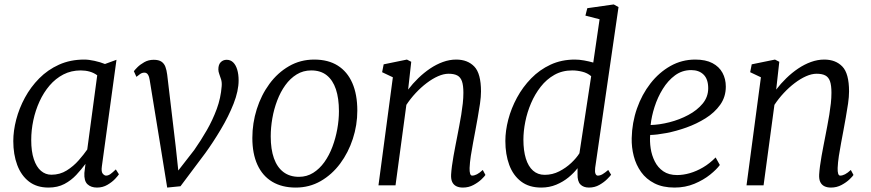

<svg xmlns="http://www.w3.org/2000/svg" viewBox="-20 -837 3934 867"><path d="M440 -86Q436.5 -61.5 444 -52.8Q451.5 -44 459 -44Q469 -44 479 -51.2Q489 -58.5 503 -72L517 -50Q513.5 -44 500 -29.5Q486.5 -15 465.2 -2.5Q444 10 418 10Q391 10 375 -5Q359 -20 361 -56L366 -97Q347.5 -72 324.5 -47.2Q301.5 -22.5 270.8 -6.2Q240 10 199 10Q146 10 110.8 -17.2Q75.5 -44.5 57.8 -92Q40 -139.5 40 -200Q40 -246 53.2 -297Q66.5 -348 92.5 -396Q118.5 -444 157 -483Q195.5 -522 246.5 -545Q297.5 -568 360.5 -568Q381 -568 407 -562.2Q433 -556.5 454 -548L506 -567ZM419 -497Q403.5 -508.5 384.5 -513.8Q365.5 -519 344.5 -519Q301.5 -519 266.2 -500.8Q231 -482.5 204 -451Q177 -419.5 158.5 -379Q140 -338.5 130.5 -293.8Q121 -249 121 -205Q121 -153 132.8 -118Q144.5 -83 165 -65.5Q185.5 -48 212 -48Q250.5 -48 281.2 -67.2Q312 -86.5 335.2 -113Q358.5 -139.5 374 -162Z M656 -475.5Q654 -490.5 648.2 -499.8Q642.5 -509 632 -509Q621 -509 612 -502.2Q603 -495.5 596 -490L584.5 -515.5Q588 -520.5 600.2 -533Q612.5 -545.5 631.5 -556.2Q650.5 -567 674 -567Q697 -567 709.2 -558.5Q721.5 -550 727 -535Q732.5 -520 735 -500L773.5 -175L789 -30.5L762.5 -38L857 -159.5Q887.5 -203 914 -249.2Q940.5 -295.5 958.8 -345Q977 -394.5 981 -447.5Q982.5 -464.5 978.5 -478Q974.5 -491.5 970.2 -502.5Q966 -513.5 966 -523.5Q966 -545.5 976.8 -556.2Q987.5 -567 1003.5 -567Q1021 -567 1033 -555.2Q1045 -543.5 1051.2 -522.5Q1057.5 -501.5 1057.5 -474Q1057.5 -426.5 1034.8 -368.8Q1012 -311 977.2 -252.8Q942.5 -194.5 907 -145.5L795 4L735 10L705.5 -172Z M1399 -568Q1462 -568 1505.2 -540.8Q1548.5 -513.5 1571 -462Q1593.5 -410.5 1593.5 -337.5Q1593.5 -272 1573.2 -210Q1553 -148 1516 -98.2Q1479 -48.5 1428 -19.2Q1377 10 1315.5 10Q1253.5 10 1209.5 -16.2Q1165.5 -42.5 1142.5 -92.8Q1119.5 -143 1119.5 -214Q1119.5 -281 1139.5 -344.2Q1159.5 -407.5 1196.5 -458Q1233.5 -508.5 1285 -538.2Q1336.5 -568 1399 -568ZM1385.5 -519Q1349 -519 1319.8 -501Q1290.5 -483 1268.5 -452.5Q1246.5 -422 1231.8 -383.2Q1217 -344.5 1209.8 -302.8Q1202.5 -261 1202.5 -221Q1202.5 -163 1217 -122.2Q1231.5 -81.5 1260 -60Q1288.5 -38.5 1330 -38.5Q1365.5 -38.5 1394.2 -56.5Q1423 -74.5 1444.8 -105Q1466.5 -135.5 1481 -174Q1495.5 -212.5 1503 -254Q1510.5 -295.5 1510.5 -335Q1510.5 -393 1496.8 -434Q1483 -475 1455.5 -497Q1428 -519 1385.5 -519Z M1823 -432.5Q1843.5 -459.5 1868.8 -484Q1894 -508.5 1922.2 -527.5Q1950.5 -546.5 1980.2 -557.2Q2010 -568 2040 -568Q2091.5 -568 2121.8 -536.5Q2152 -505 2152 -424Q2152 -400 2147.5 -369Q2143 -338 2137.2 -306Q2131.5 -274 2126.5 -247Q2122 -222 2116.2 -192.2Q2110.5 -162.5 2106 -132.8Q2101.5 -103 2100.5 -78.5Q2100 -62 2102.8 -53Q2105.5 -44 2112 -44Q2122 -44 2133.8 -50Q2145.5 -56 2160 -69.5L2172 -47Q2169 -41.5 2154.5 -27.5Q2140 -13.5 2118.2 -1.8Q2096.5 10 2070 10Q2053 10 2040.8 4Q2028.5 -2 2022.2 -14.8Q2016 -27.5 2017 -48.5Q2018 -65.5 2020.8 -87Q2023.5 -108.5 2027.8 -132Q2032 -155.5 2036.5 -178.8Q2041 -202 2045 -222.5Q2049 -244 2053.8 -268.5Q2058.5 -293 2062.8 -319Q2067 -345 2069.8 -370.2Q2072.5 -395.5 2072.5 -418Q2072.5 -451.5 2066 -470Q2059.5 -488.5 2045 -496.2Q2030.5 -504 2005.5 -504Q1983.5 -504 1958 -492.8Q1932.5 -481.5 1906.8 -462Q1881 -442.5 1857.2 -417Q1833.5 -391.5 1815 -363.5L1766 0H1689L1754 -488L1705.5 -511L1712.5 -546.5L1817.5 -568L1837 -558Z M2667.5 -79Q2665.5 -61 2669 -52.5Q2672.5 -44 2679.5 -44Q2690 -44 2701 -50.5Q2712 -57 2726.5 -69.5L2739.5 -48Q2735.5 -42 2721.5 -28Q2707.5 -14 2686.5 -2Q2665.5 10 2639.5 10Q2614.5 10 2600.8 -4.2Q2587 -18.5 2588 -51V-77.5Q2572 -56.5 2547.5 -36.2Q2523 -16 2491.8 -3Q2460.5 10 2424 10Q2369 10 2333 -17.5Q2297 -45 2279.5 -92.5Q2262 -140 2262 -200.5Q2262 -246.5 2275.2 -297.2Q2288.5 -348 2314.5 -396Q2340.5 -444 2378.5 -483Q2416.5 -522 2466 -545Q2515.5 -568 2576 -568Q2595.5 -568 2617.8 -564Q2640 -560 2659 -554.5L2687.5 -750L2623.5 -766.5L2632 -800L2751.5 -817L2773 -805ZM2649.5 -493Q2632.5 -507.5 2609.5 -513.2Q2586.5 -519 2564 -519Q2519 -519 2483.5 -499Q2448 -479 2421.8 -445.5Q2395.5 -412 2378 -371Q2360.5 -330 2352 -287.2Q2343.5 -244.5 2343.5 -206.5Q2343.5 -157 2354.5 -121.2Q2365.5 -85.5 2387 -66.5Q2408.5 -47.5 2439.5 -47.5Q2474.5 -47.5 2505.2 -63.2Q2536 -79 2559.8 -101.5Q2583.5 -124 2596.5 -145Z M3230.5 -92Q3216.5 -72.5 3186.8 -48.5Q3157 -24.5 3115.8 -7.2Q3074.5 10 3026 10Q2973 10 2935.5 -9Q2898 -28 2875 -60.2Q2852 -92.5 2841.8 -132.2Q2831.5 -172 2832.5 -213Q2834 -283 2856.2 -346.8Q2878.5 -410.5 2917.2 -460.2Q2956 -510 3007.5 -539Q3059 -568 3119.5 -568Q3166.5 -568 3197 -552Q3227.5 -536 3242.5 -508.2Q3257.5 -480.5 3257.5 -446Q3257.5 -399.5 3232.2 -364Q3207 -328.5 3166.2 -303Q3125.5 -277.5 3079 -261Q3032.5 -244.5 2989 -236.2Q2945.5 -228 2916 -227.5Q2913.5 -198.5 2918.2 -167Q2923 -135.5 2936.8 -108Q2950.5 -80.5 2975.2 -63.5Q3000 -46.5 3037.5 -46.5Q3065 -46.5 3094.8 -55Q3124.5 -63.5 3154.5 -81Q3184.5 -98.5 3211.5 -126ZM3101 -520.5Q3060.5 -520.5 3028.2 -496.8Q2996 -473 2972.8 -435.2Q2949.5 -397.5 2935.8 -354.5Q2922 -311.5 2918 -272.5Q2958 -273.5 3003.2 -285Q3048.5 -296.5 3088.2 -317.8Q3128 -339 3153 -369.2Q3178 -399.5 3178 -438.5Q3178 -479.5 3157.2 -500Q3136.5 -520.5 3101 -520.5Z M3485 -432.5Q3505.5 -459.5 3530.8 -484Q3556 -508.5 3584.2 -527.5Q3612.5 -546.5 3642.2 -557.2Q3672 -568 3702 -568Q3753.5 -568 3783.8 -536.5Q3814 -505 3814 -424Q3814 -400 3809.5 -369Q3805 -338 3799.2 -306Q3793.5 -274 3788.5 -247Q3784 -222 3778.2 -192.2Q3772.5 -162.5 3768 -132.8Q3763.5 -103 3762.5 -78.5Q3762 -62 3764.8 -53Q3767.5 -44 3774 -44Q3784 -44 3795.8 -50Q3807.5 -56 3822 -69.5L3834 -47Q3831 -41.5 3816.5 -27.5Q3802 -13.5 3780.2 -1.8Q3758.5 10 3732 10Q3715 10 3702.8 4Q3690.5 -2 3684.2 -14.8Q3678 -27.5 3679 -48.5Q3680 -65.5 3682.8 -87Q3685.5 -108.5 3689.8 -132Q3694 -155.5 3698.5 -178.8Q3703 -202 3707 -222.5Q3711 -244 3715.8 -268.5Q3720.5 -293 3724.8 -319Q3729 -345 3731.8 -370.2Q3734.5 -395.5 3734.5 -418Q3734.5 -451.5 3728 -470Q3721.5 -488.5 3707 -496.2Q3692.5 -504 3667.5 -504Q3645.5 -504 3620 -492.8Q3594.5 -481.5 3568.8 -462Q3543 -442.5 3519.2 -417Q3495.5 -391.5 3477 -363.5L3428 0H3351L3416 -488L3367.5 -511L3374.5 -546.5L3479.5 -568L3499 -558Z"/></svg>

Font: Merriweather 7pt Light
Style: Italic
Weight: 300
Italic angle: -7.8°
Designer: Eben Sorkin
Foundry: Eben Sorkin
Version: Version 2.200;gftools[0.9.31]